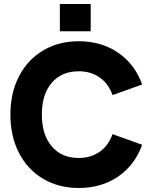

<svg xmlns="http://www.w3.org/2000/svg" viewBox="-20 -921 753 959"><path d="M32 -349Q32 -457 75 -540Q118 -623 195.5 -669Q273 -715 373 -715Q487 -715 570.5 -657.5Q654 -600 690 -499L542 -446Q522 -503 478 -534Q434 -565 373 -565Q288 -565 238.5 -507.5Q189 -450 189 -349Q189 -248 238.5 -190Q288 -132 373 -132Q434 -132 478 -163Q522 -194 542 -251L690 -198Q654 -97 570.5 -39.5Q487 18 373 18Q273 18 195.5 -28Q118 -74 75 -157Q32 -240 32 -349ZM279 -901H433V-765H279Z"/></svg>

Font: Hanken Grotesk Black
Style: Regular
Weight: 900
Designer: Alfredo Marco Pradil
Foundry: Hanken Design Co.
Version: Version 3.014